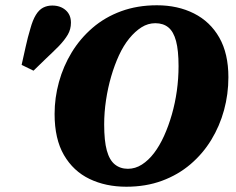

<svg xmlns="http://www.w3.org/2000/svg" viewBox="-20 -690 893 728"><path d="M62 -444Q70 -479 77.5 -513.5Q85 -548 95 -581Q104 -614 116 -633.5Q128 -653 143.5 -661Q159 -669 178 -669Q209 -669 229 -651.5Q249 -634 249 -604Q249 -579 237 -558.5Q225 -538 203 -515Q178 -490 155 -468.5Q132 -447 107 -422ZM459 18Q381 18 319.5 -11.5Q258 -41 222.5 -102Q187 -163 187 -258Q187 -319 203.5 -379Q220 -439 252 -491.5Q284 -544 331 -584.5Q378 -625 439.5 -647.5Q501 -670 575 -670Q654 -670 715.5 -639Q777 -608 811.5 -547.5Q846 -487 846 -397Q846 -333 829.5 -272.5Q813 -212 781 -159.5Q749 -107 702 -67Q655 -27 594 -4.5Q533 18 459 18ZM465 -50Q493 -50 518 -66Q543 -82 564 -109.5Q585 -137 602 -174.5Q619 -212 631.5 -255.5Q644 -299 650.5 -345.5Q657 -392 657 -439Q657 -499 647.5 -534.5Q638 -570 618.5 -586Q599 -602 569 -602Q541 -602 516.5 -586.5Q492 -571 470 -544Q448 -517 431 -480Q414 -443 401.5 -400Q389 -357 382 -310.5Q375 -264 375 -218Q375 -156 385 -119.5Q395 -83 415.5 -66.5Q436 -50 465 -50Z"/></svg>

Font: Source Serif 4 Black
Style: Italic
Weight: 900
Italic angle: -12°
Designer: Frank Grießhammer
Foundry: Adobe Systems Incorporated
Version: Version 4.004;hotconv 1.0.116;makeotfexe 2.5.65601